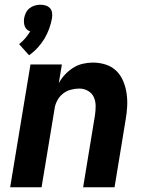

<svg xmlns="http://www.w3.org/2000/svg" viewBox="-20 -793 640 813"><path d="M23 0 109 -520H242L229 -441Q240 -461 255.5 -477.5Q271 -494 290 -506Q309 -518 330.5 -523Q352 -528 373 -528Q402 -528 428 -519.5Q454 -511 472.5 -493Q491 -475 501.5 -450Q512 -425 516 -398Q520 -371 518.5 -342.5Q517 -314 512 -286L465 0H332L382 -304Q385 -324 385 -344Q385 -364 377.5 -381Q370 -398 353 -408Q336 -418 316 -418Q298 -418 279.5 -413Q261 -408 246 -396Q231 -384 222 -366.5Q213 -349 211 -332L156 0ZM103 -559 61 -606Q75 -617 86.5 -630.5Q98 -644 108 -660Q99 -663 93.5 -668.5Q88 -674 85 -681.5Q82 -689 81.5 -697.5Q81 -706 82 -715Q84 -727 89.5 -738.5Q95 -750 105 -758Q115 -766 127 -769.5Q139 -773 151 -773Q163 -773 174 -769.5Q185 -766 192 -758Q199 -750 200.5 -738.5Q202 -727 200 -715Q196 -693 188 -671Q180 -649 168 -629Q156 -609 139.5 -591Q123 -573 103 -559Z"/></svg>

Font: Iosevka Extrabold Extended
Style: Italic
Weight: 800
Width: 7
Italic angle: -9°
Monospace: yes
Designer: Belleve Invis
Foundry: Belleve Invis
Version: Version 32.5.0; ttfautohint (v1.8.4)